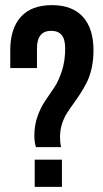

<svg xmlns="http://www.w3.org/2000/svg" viewBox="-20 -728 400 748"><path d="M20 -462.9V-532.2Q20 -616.7 61.3 -662.4Q102.5 -708 182.1 -708Q261.7 -708 303 -662.4Q344.2 -616.7 344.2 -532.2Q344.2 -495.1 337.2 -463.1Q330.1 -431.2 318.4 -407.7Q306.6 -384.3 293 -363.3Q279.3 -342.3 265.4 -323.2Q251.5 -304.2 239.7 -285.4Q228 -266.6 220.9 -243.2Q213.9 -219.7 213.9 -193.8Q213.9 -172.4 217.8 -154.8H120.1Q113.8 -174.8 113.8 -198.2Q113.8 -240.2 126.2 -274.9Q138.7 -309.6 156.2 -335.2Q173.8 -360.8 191.4 -387.2Q209 -413.6 221.4 -452.4Q233.9 -491.2 233.9 -539.1Q233.9 -575.2 220.2 -591.6Q206.5 -607.9 179.2 -607.9Q124 -607.9 124 -539.1V-462.9ZM115.2 0V-106H221.2V0Z"/></svg>

Font: Bebas Neue Bold
Style: Regular
Weight: 700
Designer: Ryoichi Tsunekawa
Foundry: Ryoichi Tsunekawa
Version: Version 1.300